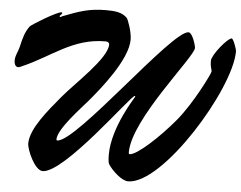

<svg xmlns="http://www.w3.org/2000/svg" viewBox="-86 -1640 2224 1773"><g transform="rotate(5 1026.5 -753.5)"><path d="M216.3 -243.7C216.3 -184.1 297.4 0 370.6 0C570.8 0 1123 -765.1 1157.2 -765.1C1160.6 -765.1 1163.1 -762.7 1163.1 -759.3C1163.1 -755.9 966.3 -461.9 966.3 -206.1C966.3 -170.9 968.8 -130.4 977.5 -116.7C1011.2 -63.5 1103 25.4 1164.6 25.4C1484.4 25.4 2053.2 -903.3 2053.2 -1256.3C2053.2 -1277.8 2019 -1372.6 2003.4 -1372.6C1967.3 -1372.6 1830.1 -1205.6 1830.1 -1152.3C1830.1 -1079.6 1844.7 -1080.6 1844.7 -1051.8C1844.7 -1033.7 1701.7 -742.7 1563.5 -577.6C1428.7 -416.5 1227.1 -225.6 1156.7 -225.6C1148.4 -225.6 1148.4 -236.8 1148.4 -244.1C1149.4 -554.2 1673.3 -1170.9 1673.3 -1254.9C1673.3 -1276.4 1638.7 -1394.5 1601.1 -1394.5C1449.2 -1394.5 656.2 -293.5 480.5 -293.5C474.6 -293.5 472.2 -297.4 472.2 -303.2C472.2 -400.4 678.2 -614.3 736.3 -683.1C843.3 -809.1 1074.7 -1094.7 1074.7 -1279.3C1074.7 -1352.1 1033.2 -1463.9 1021 -1477.1C974.6 -1525.9 904.8 -1531.7 825.7 -1531.7C665.5 -1531.7 576.7 -1497.6 424.8 -1439.5C418.5 -1437 415.5 -1431.2 409.2 -1431.2C405.3 -1431.2 402.8 -1435.5 402.8 -1440.4C402.8 -1444.3 424.3 -1459.5 424.3 -1468.3C424.3 -1471.7 421.4 -1476.1 417.5 -1476.1C374 -1476.1 147.9 -1336.4 135.7 -1320.3C93.3 -1263.7 79.1 -1205.6 61 -1127C48.8 -1073.7 24.4 -1045.4 24.4 -993.2C24.4 -966.3 36.1 -936.5 60.5 -936.5C74.2 -936.5 81.5 -941.4 94.7 -947.3C358.9 -1060.5 541 -1244.1 844.7 -1244.1C863.8 -1244.1 880.9 -1236.8 880.9 -1216.3C879.9 -1086.9 594.2 -830.6 482.9 -696.3C371.6 -562 216.3 -380.9 216.3 -243.7Z"/></g></svg>

Font: Bodega Script
Style: Medium
Weight: 500
Italic angle: 39.7°
Version: Version 001.000